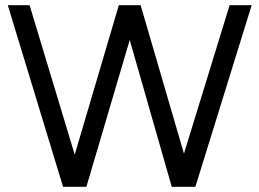

<svg xmlns="http://www.w3.org/2000/svg" viewBox="-20 -720 1000 740"><path d="M642 0H733L950 -700H865L689 -128L522 -700H438L268 -124L94 -700H10L223 0H313L480 -566Z"/></svg>

Font: HB Figtree Prototype
Style: Regular
Weight: 400
Designer: Alfredo Marco Pradil
Foundry: Hanken Design Co.®
Version: Version 1.002;Glyphs 3.2 (3228)